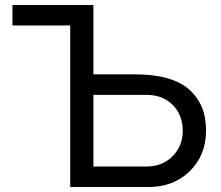

<svg xmlns="http://www.w3.org/2000/svg" viewBox="-20 -749 885 769"><path d="M354 -82H565.9Q629.9 -82 670.9 -123Q711.9 -164.1 711.9 -225.1Q711.9 -288.6 671.4 -329.1Q631.3 -369.1 565.9 -369.1H354ZM261.2 0V-647H29.8V-729H354V-451.2H519Q668.9 -451.2 736.8 -391.1Q805.2 -331.1 805.2 -229V-226.1Q805.2 -127 740.2 -63.5Q675.3 0 575.2 0Z"/></svg>

Font: Miedinger*
Style: Book
Weight: 400
Version: Version 001.000